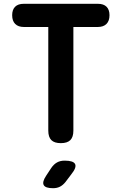

<svg xmlns="http://www.w3.org/2000/svg" viewBox="-20 -750 640 1010"><path d="M234 -608H106Q76 -608 60 -624Q44 -640 44 -670Q44 -699 59.5 -714.5Q75 -730 105 -730H495Q525 -730 540.5 -714.5Q556 -699 556 -670Q556 -640 540 -624Q524 -608 494 -608H366V-63Q366 -29 350 -13Q334 3 300 3Q266 3 250 -13Q234 -29 234 -63ZM223 174 250 133Q263 114 280 104.5Q297 95 320 95Q366 95 375 113Q384 131 355 167L324 208Q311 224 295.5 232Q280 240 259 240Q219 240 210 223.5Q201 207 223 174Z"/></svg>

Font: Maple Mono NL
Style: Bold
Weight: 700
Monospace: yes
Designer: subframe7536
Version: Version 7.000